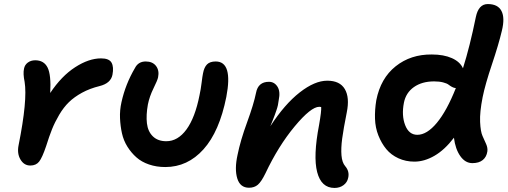

<svg xmlns="http://www.w3.org/2000/svg" viewBox="-20 -843 2477 937"><path d="M127.9 -35.2Q97.2 -35.2 79.8 -64.7Q62.5 -94.2 70.8 -134.8Q114.7 -354.5 100.1 -443.8Q91.8 -483.4 97.2 -507.8Q100.6 -526.4 115.7 -537.6Q130.9 -548.8 151.9 -548.8Q194.3 -548.8 212.2 -513.4Q230 -478 225.1 -389.2Q279.8 -471.7 346.7 -514.9Q413.6 -558.1 473.1 -558.1Q512.7 -558.1 524.4 -537.1Q536.1 -516.1 528.8 -478Q520.5 -436.5 465.8 -422.9Q418 -411.1 380.1 -390.4Q342.3 -369.6 316.4 -344.5Q290.5 -319.3 269 -283Q247.6 -246.6 233.9 -212.4Q220.2 -178.2 205.1 -129.9Q186 -73.2 170.9 -54.2Q155.8 -35.2 127.9 -35.2Z M786.6 -27.8Q743.7 -27.8 707.3 -40.3Q670.9 -52.7 645.8 -75Q620.6 -97.2 601.8 -127.2Q583 -157.2 575.2 -192.4Q567.4 -227.5 565.7 -266.4Q564 -305.2 572.8 -344.2Q592.3 -432.6 638.7 -511.2Q654.8 -543 691.4 -543Q724.6 -543 741.5 -521Q758.3 -499 751.5 -465.8Q749 -452.1 729.2 -412.1Q709.5 -372.1 701.7 -333Q692.4 -281.2 697 -241.2Q701.7 -201.2 726.1 -177.5Q750.5 -153.8 791.5 -153.8Q848.1 -153.8 890.1 -211.4Q932.1 -269 953.6 -377.9Q960 -407.2 963.9 -439.2Q967.8 -471.2 970.7 -484.9Q976.1 -514.2 990.2 -528.6Q1004.4 -543 1032.7 -543Q1117.7 -543 1084.5 -370.1Q1050.8 -200.7 973.1 -114.3Q895.5 -27.8 786.6 -27.8Z M1612.3 74.2Q1547.9 74.2 1527.8 -3.2Q1507.8 -80.6 1537.1 -232.9Q1549.3 -302.2 1547.4 -320.8Q1545.9 -320.8 1542.7 -321.3Q1539.6 -321.8 1538.1 -321.8Q1497.6 -321.8 1418 -226.1Q1338.4 -130.4 1275.4 2.9Q1255.4 43.9 1238.3 58.6Q1221.2 73.2 1195.3 73.2Q1151.9 73.2 1137.9 27.8Q1124 -17.6 1139.2 -86.9Q1153.3 -157.2 1185.8 -245.8Q1218.3 -334.5 1229.5 -390.1Q1239.7 -443.8 1292.5 -443.8Q1318.8 -443.8 1334 -420.2Q1349.1 -396.5 1340.3 -355Q1338.9 -341.8 1336.2 -329.6Q1333.5 -317.4 1328.6 -303.5Q1323.7 -289.6 1320.6 -280.8Q1317.4 -272 1310.1 -253.7Q1302.7 -235.4 1299.3 -227.1Q1369.6 -335 1442.9 -392.1Q1516.1 -449.2 1577.1 -449.2Q1638.7 -449.2 1662.8 -408.2Q1687 -367.2 1672.4 -294.9Q1656.2 -213.9 1649.9 -166.7Q1643.6 -119.6 1646.5 -84.7Q1649.4 -49.8 1664.6 -32.2Q1686.5 -6.8 1679.2 24.9Q1674.8 46.9 1656.5 60.5Q1638.2 74.2 1612.3 74.2Z M2002.4 -54.2Q1960 -54.2 1924.3 -70.6Q1888.7 -86.9 1865.2 -115.2Q1841.8 -143.6 1826.7 -181.6Q1811.5 -219.7 1810.1 -263.4Q1808.6 -307.1 1816.4 -354Q1837.4 -460.9 1910.9 -519.5Q1984.4 -578.1 2087.4 -577.1Q2145.5 -577.1 2185.3 -559.3Q2225.1 -541.5 2239.3 -509.8Q2272.9 -615.7 2302.2 -759.8Q2315.4 -823.2 2360.4 -823.2Q2409.7 -823.2 2427.2 -789.6Q2444.8 -755.9 2429.2 -692.9Q2413.6 -626.5 2380.6 -528.3Q2347.7 -430.2 2335.4 -369.1Q2320.8 -295.4 2323 -248Q2325.2 -200.7 2334.7 -179.7Q2344.2 -158.7 2352.5 -139.9Q2360.8 -121.1 2358.4 -104Q2354.5 -77.1 2335.9 -62Q2317.4 -46.9 2285.2 -46.9Q2250.5 -46.9 2226.3 -81.3Q2202.1 -115.7 2195.3 -170.9Q2149.9 -111.3 2100.3 -82.8Q2050.8 -54.2 2002.4 -54.2ZM1951.2 -341.8Q1939 -279.3 1957.3 -232.2Q1975.6 -185.1 2016.6 -185.1Q2063.5 -185.1 2112.1 -243.7Q2160.6 -302.2 2204.6 -413.1Q2195.3 -413.6 2186 -418.7Q2176.8 -423.8 2168.9 -429.9Q2161.1 -436 2142.6 -440.9Q2124 -445.8 2098.6 -445.8Q2039.6 -445.8 2000.2 -418.2Q1960.9 -390.6 1951.2 -341.8Z"/></svg>

Font: Shantell Sans Bouncy
Style: Italic
Weight: 600
Italic angle: -11.31°
Designer: Stephen Nixon, Anya Danilova, Shantell Martin
Foundry: Arrow Type
Version: Version 1.006;[9816181b4]